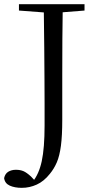

<svg xmlns="http://www.w3.org/2000/svg" viewBox="-35 -748 458 910"><path d="M68.5 142.3Q34.6 142.3 11.3 131.8Q-12 121.3 -15.5 96.2Q-10.8 75 4.3 65.9Q19.5 56.7 40.4 56.7Q60.8 56.7 76.1 63.2Q91.3 69.7 111.8 88.5L137.3 115.5V120.7H119.1V114.3Q149.5 77.8 162.9 15.7Q176.3 -46.4 176.3 -152.7Q176.3 -204.9 176.3 -257Q176.3 -309 175.8 -372.9Q175.3 -436.8 174.7 -523.1Q174.1 -609.4 172.3 -728H262.5Q261.1 -645.8 260.6 -561.7Q260.1 -477.6 260.1 -391.4V-179.7Q260.1 -105.3 253.8 -57.4Q247.5 -9.6 234.5 21Q221.4 51.5 201.4 75.8Q173.2 111.4 139.2 126.8Q105.2 142.3 68.5 142.3ZM54.8 -698V-728H365.6V-698L225.5 -686.9H201.6Z"/></svg>

Font: Noto Serif SC ExtraLight
Style: Regular
Weight: 200
Designer: Ryoko NISHIZUKA 西塚涼子 (kana & ideographs); Frank Grießhammer (Latin, Greek & Cyrillic); Wenlong ZHANG 张文龙 (bopomofo); San
Foundry: Adobe
Version: Version 2.002-H1;hotconv 1.1.0;makeotfexe 2.6.0